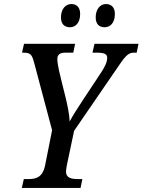

<svg xmlns="http://www.w3.org/2000/svg" viewBox="-20 -931 706 951"><path d="M498 -796C522 -796 549 -813 549 -862C549 -895 531 -911 505 -911C474 -911 454 -883 454 -845C454 -812 471 -796 498 -796ZM327 -796C350 -796 377 -813 377 -862C377 -895 359 -911 334 -911C302 -911 282 -883 282 -845C282 -812 299 -796 327 -796ZM88 0H379L388 -44H368C332 -44 307 -50 307 -81C307 -88 309 -100 311 -112L347 -283L557 -589C595 -646 613 -670 640 -670H657L666 -714H448L438 -670H463C498 -670 511 -662 511 -645C511 -624 500 -600 477 -566L391 -436C360 -389 339 -356 325 -329C324 -364 314 -410 305 -448L287 -520C277 -561 264 -610 264 -639C264 -659 276 -670 301 -670H343L352 -714H99L89 -670H100C134 -670 140 -655 150 -617L238 -286L203 -110C190 -51 157 -44 120 -44H98Z"/></svg>

Font: Noto Serif Condensed Medium
Style: Italic
Weight: 500
Width: 3
Italic angle: -12°
Designer: Monotype Design Team
Foundry: Monotype Imaging Inc.
Version: Version 2.013